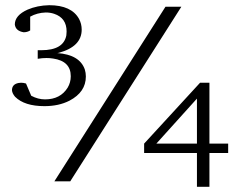

<svg xmlns="http://www.w3.org/2000/svg" viewBox="-20 -697 908 738"><path d="M534 -109V-145L749 -379H785V-145H857V-109H785V21H737V-109ZM581 -145H737V-318ZM26 -350Q26 -373 51 -378Q56 -379 61 -379Q70 -379 80 -376L100 -329Q126 -315 153 -315Q212 -315 240 -360Q252 -380 252 -404Q252 -462 184 -472Q172 -474 159 -474Q142 -474 125 -471V-504H139Q224 -504 235 -561Q236 -569 236 -576Q236 -628 188 -644Q173 -649 156 -649Q123 -648 96 -633V-580Q85 -573 71 -573Q40 -578 37 -603Q37 -638 86 -660Q123 -676 169 -677Q255 -677 284 -624Q294 -605 294 -583Q294 -518 206 -494Q203 -493 200 -493Q286 -487 306 -430Q310 -417 310 -403Q310 -343 247 -310Q206 -289 151 -289Q74 -289 38 -325Q27 -338 26 -350ZM189 0 616 -671H677L250 0Z"/></svg>

Font: Khartiya
Style: Regular
Weight: 500
Version: Version 1.0.1